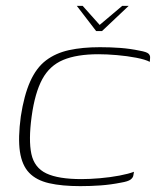

<svg xmlns="http://www.w3.org/2000/svg" viewBox="-20 -627 532 655"><path d="M242 -607H262L320 -542L397 -607H419L328 -521H308ZM51 -230Q62 -302 83 -349Q104 -396 137 -421Q170 -446 215.5 -456Q261 -466 321 -466Q357 -466 390.5 -463.5Q424 -461 457 -454Q480 -450 486.5 -444Q493 -438 492 -429L491 -416Q476 -424 445 -430Q414 -436 379 -439Q344 -442 316 -442Q242 -442 195.5 -422.5Q149 -403 124 -356.5Q99 -310 88 -230Q77 -149 87 -102Q97 -55 138 -35.5Q179 -16 258 -16Q286 -16 321 -19Q356 -22 387.5 -28Q419 -34 437 -41L435 -29Q434 -21 425.5 -14.5Q417 -8 393 -4Q358 3 323.5 5.5Q289 8 254 8Q191 8 147.5 -2Q104 -12 79.5 -37.5Q55 -63 48 -109.5Q41 -156 51 -230Z"/></svg>

Font: Genos Thin ExtraLight
Style: Italic
Weight: 250
Italic angle: -8°
Version: Version 1.010